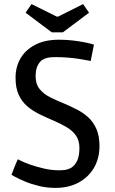

<svg xmlns="http://www.w3.org/2000/svg" viewBox="-20 -904 560 938"><path d="M251 14Q209 14 170 4.5Q131 -5 100.5 -18Q70 -31 53 -40.5Q36 -50 36 -50Q36 -50 40.5 -61.5Q45 -73 51 -88.5Q57 -104 62 -115Q67 -126 67 -126Q67 -126 84 -117.5Q101 -109 130 -99Q159 -89 195.5 -80.5Q232 -72 271 -72Q295 -72 309 -76.5Q323 -81 329 -85Q348 -98 358 -121Q368 -144 368 -181Q368 -217 351.5 -241Q335 -265 307.5 -281.5Q280 -298 248 -312Q210 -328 175 -345Q140 -362 113.5 -384.5Q87 -407 71.5 -440.5Q56 -474 56 -524Q56 -577 80 -618.5Q104 -660 151.5 -685Q199 -710 269 -710Q302 -710 332.5 -706.5Q363 -703 387 -698.5Q411 -694 425 -690Q439 -686 439 -686L423 -606Q423 -606 408 -609Q393 -612 368 -616Q343 -620 312.5 -622.5Q282 -625 251 -625Q227 -625 213 -622Q199 -619 188 -612Q176 -606 165 -586Q154 -566 154 -531Q154 -493 174 -468.5Q194 -444 226.5 -428Q259 -412 296 -397Q326 -384 356.5 -368.5Q387 -353 411.5 -330.5Q436 -308 451 -274Q466 -240 466 -191Q466 -130 439 -84Q412 -38 363.5 -12Q315 14 251 14ZM233 -746 105 -842 134 -884 257 -823H264L386 -884L415 -842L287 -746Z"/></svg>

Font: Ruda Medium
Style: Regular
Weight: 500
Version: Version 2.001